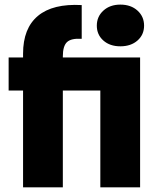

<svg xmlns="http://www.w3.org/2000/svg" viewBox="-20 -805 697 825"><path d="M79.1 0V-416H17.1V-558.1H79.1V-574.2Q79.1 -683.6 143.1 -736.8Q207 -790 331.1 -783.2V-638.2Q286.1 -641.1 268.1 -624.3Q250 -607.4 250 -563V-558.1H582V0H411.1V-416H250V0ZM497.1 -606Q452.1 -606 424.1 -630.9Q396 -655.8 396 -694.8Q396 -733.9 424.3 -759.5Q452.6 -785.2 497.1 -785.2Q542.5 -785.2 570.8 -759.5Q599.1 -733.9 599.1 -694.8Q599.1 -655.8 570.8 -630.9Q542.5 -606 497.1 -606Z"/></svg>

Font: SVN-Poppins
Style: Bold
Weight: 700
Designer: Ninad Kale (Devanagari), Jonny Pinhorn (Latin)
Foundry: Indian Type Foundry
Version: Version 3.200;PS 1.000;hotconv 16.6.54;makeotf.lib2.5.65590